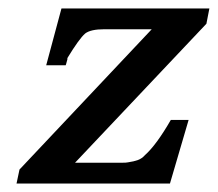

<svg xmlns="http://www.w3.org/2000/svg" viewBox="-20 -433 514 453"><path d="M26 -33 338 -364H226Q194 -364 181 -354Q167 -342 139 -296Q139 -295 139 -293L136 -282Q135 -280 135 -279H89L125 -413H474L467 -377L157 -49H265Q279 -49 282 -50Q296 -52 305.5 -55.5Q315 -59 322 -67Q349 -91 383 -150H425L381 0H19Z"/></svg>

Font: New Athena Unicode
Style: Bold Italic
Weight: 700
Designer: J. Rusten 1997; rev. by R. Hancock 2001, 2002, rev. by D. Mastronarde 2002-2021
Foundry: Society for Classical Studies (formerly American Philological Association)
Version: Version 5.008